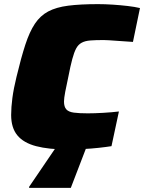

<svg xmlns="http://www.w3.org/2000/svg" viewBox="-20 -716 698 930"><path d="M307 8Q216 8 155 -8Q94 -24 64 -60.5Q34 -97 34 -159Q34 -196 40 -241.5Q46 -287 60 -344Q82 -436 102.5 -499Q123 -562 149 -601Q175 -640 213.5 -660.5Q252 -681 310.5 -688.5Q369 -696 455 -696Q489 -696 526.5 -693.5Q564 -691 598.5 -687Q633 -683 658 -677L624 -513Q578 -516 550.5 -518Q523 -520 507.5 -521Q492 -522 482 -522Q443 -522 417.5 -520Q392 -518 375.5 -509Q359 -500 349 -481.5Q339 -463 330 -429.5Q321 -396 311 -344Q302 -303 296 -271.5Q290 -240 290 -224Q290 -199 301 -186.5Q312 -174 337.5 -170.5Q363 -167 405 -167Q438 -167 480.5 -169.5Q523 -172 556 -176L520 -8Q495 -4 458.5 0Q422 4 382.5 6Q343 8 307 8ZM121 194V189L259 -14H402L401 -9L323 194Z"/></svg>

Font: Saira SemiExpanded Black
Style: Italic
Weight: 900
Width: 6
Italic angle: -12°
Designer: Hector Gatti with collaboration of the Omnibus-Type team
Foundry: Omnibus-Type
Version: Version 1.101